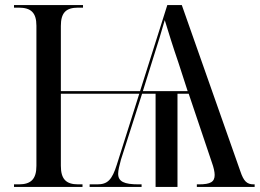

<svg xmlns="http://www.w3.org/2000/svg" viewBox="-20 -734 1020 754"><path d="M35 0H304V-10H287C239 -10 219 -31 219 -83V-366H527L439 -88C420 -27 402 -10 362 -10H332V0H536V-10H524C467 -10 444 -21 444 -52C444 -65 449 -85 455 -107L538 -366H591V0H677V-366H721L812 -96C819 -77 823 -59 823 -47C823 -20 807 -10 761 -10H753V0H980V-10H976C950 -10 937 -22 924 -61L694 -714H637L530 -376H219V-632C219 -684 239 -704 287 -704H306V-714H35V-704H53C101 -704 123 -685 123 -633V-83C123 -31 102 -10 54 -10H35ZM541 -376 580 -501C601 -567 612 -602 627 -655C642 -606 658 -554 681 -487L717 -376Z"/></svg>

Font: Noto Serif Display SemiCondensed
Style: Regular
Weight: 400
Width: 4
Designer: Monotype Design Team
Foundry: Monotype Imaging Inc.
Version: Version 2.009